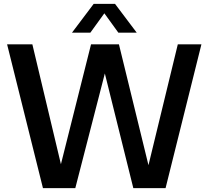

<svg xmlns="http://www.w3.org/2000/svg" viewBox="-20 -968 1073 988"><path d="M201 0 16.5 -740H146.5L293.5 -123L448.5 -740H592L744 -118L895 -740H1016.5L832 0H666L519.5 -590L367.5 0ZM350.5 -800 462 -948H572L683.5 -800H589L517 -899.5L445 -800Z"/></svg>

Font: Encode Sans SemiCondensed SemiCondensed SemiBold
Style: Regular
Weight: 600
Width: 4
Designer: Multiple Designers
Foundry: Impallari Type
Version: Version 3.000; ttfautohint (v1.8.3) -l 8 -r 50 -G 200 -x 14 